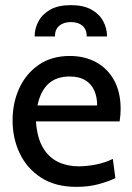

<svg xmlns="http://www.w3.org/2000/svg" viewBox="-20 -718 516 748"><path d="M277.5 10Q196 10 140.8 -25.5Q85.5 -61 57.2 -119.8Q29 -178.5 29 -249Q29 -317.5 55.2 -374.5Q81.5 -431.5 131.5 -465.8Q181.5 -500 252 -500Q309.5 -500 354.2 -475.8Q399 -451.5 424.5 -405.2Q450 -359 450 -293Q450 -282.5 449 -270Q448 -257.5 446 -245H120Q124.5 -181.5 147.2 -143Q170 -104.5 206.2 -87.2Q242.5 -70 286 -70Q318 -70 353.8 -77Q389.5 -84 419.5 -99L429.5 -24Q402.5 -11 364 -0.5Q325.5 10 277.5 10ZM126 -307H358.5Q358.5 -340.5 347 -366Q335.5 -391.5 311.8 -405.8Q288 -420 251.5 -420Q199.5 -420 168.5 -391.5Q137.5 -363 126 -307ZM256 -698Q304.5 -698 335.8 -680.8Q367 -663.5 382 -635.5Q397 -607.5 397 -576H318Q318 -603.5 301.2 -617.8Q284.5 -632 256 -632Q228 -632 211 -617.8Q194 -603.5 194 -576H115Q115 -607.5 130.2 -635.5Q145.5 -663.5 176.5 -680.8Q207.5 -698 256 -698Z"/></svg>

Font: Cabin
Style: Regular
Weight: 400
Width: 4
Designer: Pablo Impallari
Foundry: Pablo Impallari. http://www.impallari.com Igino Marini. http://www.ikern.com
Version: Version 3.001